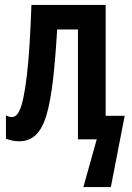

<svg xmlns="http://www.w3.org/2000/svg" viewBox="-20 -563 534 776"><path d="M407 -95H484L428 193H317L371 0H295V-444H211Q204 -324 194 -238.5Q184 -153 168 -98.5Q152 -44 125 -18Q98 8 57 8Q42 8 29 5Q16 2 4 -2V-97Q8 -94 15 -92Q22 -90 29 -90Q44 -90 55 -109Q66 -128 74 -165.5Q82 -203 88.5 -257.5Q95 -312 99.5 -384Q104 -456 107 -543H407Z"/></svg>

Font: Noto Sans Display ExtraCondensed SemiBold
Style: Regular
Weight: 600
Width: 2
Designer: Monotype Design Team
Foundry: Monotype Imaging Inc.
Version: Version 2.003